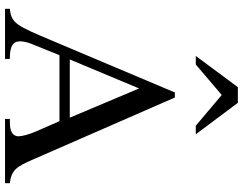

<svg xmlns="http://www.w3.org/2000/svg" viewBox="-121 -843 964 762"><g transform="rotate(90 361.0 -462.0)"><path d="M447 -257H216L331 -532ZM707 0V-19C655 -25 641 -46 613 -111L367 -674H347L141 -186C82 -46 73 -25 15 -19V0H214V-19C166 -19 144 -29 144 -60C144 -72 148 -89 153 -102L199 -216H461L502 -122C514 -94 521 -67 521 -52C521 -43 515 -32 507 -28C495 -21 488 -19 452 -19V0ZM513 -757 388 -924H326L202 -757H236L357 -860L479 -757Z"/></g></svg>

Font: XITS
Style: Regular
Weight: 400
Designer: MicroPress Inc., with final additions and corrections provided by Coen Hoffman, Elsevier (retired)
Version: Version 1.302